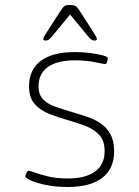

<svg xmlns="http://www.w3.org/2000/svg" viewBox="-20 -738 556 767"><path d="M250 9Q202 9 164 1Q126 -7 103.5 -17Q81 -27 81 -33Q81 -38 85.5 -47Q90 -56 94 -56Q99 -56 119.5 -48.5Q140 -41 173.5 -33Q207 -25 250 -25Q322 -25 360 -53Q398 -81 398 -134Q398 -176 376.5 -199Q355 -222 321.5 -235Q288 -248 251 -258Q213 -269 177 -283Q141 -297 118.5 -322.5Q96 -348 96 -393Q96 -460 143 -495Q190 -530 279 -530Q312 -530 342 -526Q372 -522 391.5 -516.5Q411 -511 411 -506Q411 -501 408 -491.5Q405 -482 400 -482Q396 -482 360 -489.5Q324 -497 279 -497Q209 -497 171.5 -470.5Q134 -444 134 -393Q134 -360 152.5 -341Q171 -322 201.5 -311.5Q232 -301 266 -291Q296 -282 326.5 -272Q357 -262 381.5 -245.5Q406 -229 421 -202Q436 -175 436 -134Q436 -64 388.5 -27.5Q341 9 250 9ZM162 -576Q153 -576 153 -582Q153 -587 159.5 -597Q166 -607 170 -614L220 -692Q231 -709 237 -713.5Q243 -718 260 -718Q277 -718 283 -713.5Q289 -709 300 -692L350 -614Q355 -607 361 -597Q367 -587 367 -582Q367 -576 358 -576Q351 -576 345.5 -579.5Q340 -583 331 -594L260 -680L189 -594Q180 -583 174.5 -579.5Q169 -576 162 -576Z"/></svg>

Font: Asap Expanded Thin
Style: Regular
Weight: 100
Width: 7
Designer: Pablo Cosgaya
Foundry: Omnibus-Type
Version: Version 3.001; ttfautohint (v1.8.4.7-5d5b)